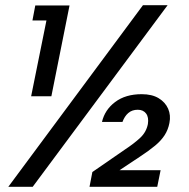

<svg xmlns="http://www.w3.org/2000/svg" viewBox="-20 -720 729 740"><path d="M531 -700H626L106 0H12ZM159 -641H105L116 -699H248L178 -349H100ZM373 -250Q384 -297 424 -327Q464 -357 526 -357Q566 -357 591.5 -341.5Q617 -326 628 -301Q639 -276 633 -246Q628 -220 614.5 -199Q601 -178 577.5 -158.5Q554 -139 519 -116L400 -37L402 -64H599L586 0H325L336 -57L462 -144Q497 -167 520.5 -189Q544 -211 550 -242Q554 -268 543 -282.5Q532 -297 511 -297Q489 -297 474.5 -284.5Q460 -272 452 -250Z"/></svg>

Font: Albert Sans Medium
Style: Italic
Weight: 500
Italic angle: -11.25°
Designer: Andreas Rasmussen
Foundry: a.Foundry
Version: Version 1.025